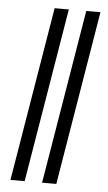

<svg xmlns="http://www.w3.org/2000/svg" viewBox="-53 -767 452 803"><g transform="rotate(5 173.0 -366.0)"><path d="M203.1 -731.5 81.7 0H22L143.5 -731.5ZM335.9 -731.5 214.5 0H154.8L276.3 -731.5Z"/></g></svg>

Font: Karasuma Gothic
Style: Light Italic
Weight: 300
Italic angle: 9.39998°
Designer: Rasmus Andersson / Ryoko Nishizuka
Foundry: rsms
Version: Version 1.00